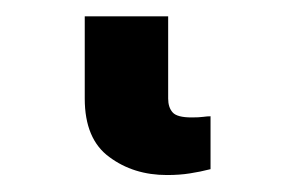

<svg xmlns="http://www.w3.org/2000/svg" viewBox="-20 30 357 232"><path d="M183.2 49.7V149.1Q183.2 159.8 188.6 165.8Q193.9 171.9 211.6 171.9Q220.5 171.9 225.5 171.2Q230.5 170.5 234.4 170.5V234.4Q221.9 237.6 209.5 239.5Q197.1 241.5 181.8 241.5Q141.3 241.5 112.2 219.8Q82.4 198.2 82.4 149.1V49.7Z"/></svg>

Font: Inter P Black
Style: Regular
Weight: 900
Designer: Rasmus Andersson
Foundry: rsms
Version: Version 3.018;git-588b23468